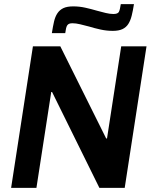

<svg xmlns="http://www.w3.org/2000/svg" viewBox="-20 -913 766 933"><path d="M34 0ZM463 0 233 -466H229L157 0H34L140 -688H273L496 -240H500L569 -688H692L586 0ZM631 -893Q626 -861 620 -837Q614 -813 603.5 -796.5Q593 -780 575 -771.5Q557 -763 528 -763Q498 -763 468.5 -769.5Q439 -776 413 -784Q390 -790 369.5 -795Q349 -800 332 -800Q322 -800 316 -797.5Q310 -795 306.5 -789.5Q303 -784 301 -775Q299 -766 297 -752H232Q237 -784 242.5 -808Q248 -832 259 -848.5Q270 -865 288 -873.5Q306 -882 336 -882Q366 -882 395 -875.5Q424 -869 451 -861Q473 -855 493.5 -850Q514 -845 531 -845Q552 -845 557.5 -855Q563 -865 567 -893Z"/></svg>

Font: Azeri Sans SemiBold
Style: Italic
Weight: 600
Designer: Hector Gatti & Omnibus-Type (original fonts) / Cristiano Sobral (main changes and remastering)
Foundry: Omnibus-Type
Version: Version 0.07;August 21, 2020;FontCreator 13.0.0.2681 64-bit;